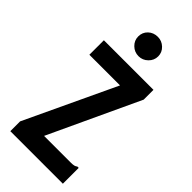

<svg xmlns="http://www.w3.org/2000/svg" viewBox="-259 -867 917 917"><g transform="rotate(45 200.0 -408.5)"><path d="M29 -66 245 -525H38V-623H373V-557L159 -98H338Q354 -98 361.5 -100Q369 -102 375 -107H384V0H29ZM209 -686Q181 -686 161 -705.5Q141 -725 141 -752Q141 -780 160.5 -798.5Q180 -817 209 -817Q236 -817 256 -798Q276 -779 276 -752Q276 -725 256 -705.5Q236 -686 209 -686Z"/></g></svg>

Font: Inconsolata Condensed ExtraBold
Style: Regular
Weight: 800
Width: 3
Monospace: yes
Designer: Raph Levien, Cyreal, Brenton Simpson
Foundry: Raph Levien, Cyreal, Google
Version: Version 3.001; ttfautohint (v1.8.2.53-6de2)